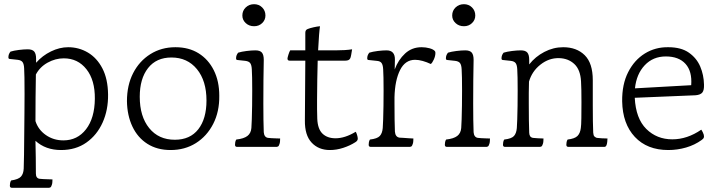

<svg xmlns="http://www.w3.org/2000/svg" viewBox="-20 -780 3420 915"><path d="M37 115Q27 115 27 105Q27 101 28 93.5Q29 86 33 80Q68 75 80 61.5Q92 48 93 23Q94 1 94.5 -42.5Q95 -86 95.5 -138.5Q96 -191 96.5 -242.5Q97 -294 97 -332Q97 -375 96.5 -410.5Q96 -446 95 -455Q94 -475 87.5 -484Q81 -493 64 -495L27 -499Q20 -499 20 -507Q20 -522 30 -534Q46 -539 70 -542Q94 -545 112 -545Q134 -545 143 -534.5Q152 -524 152 -500Q152 -490 152 -481Q182 -515 223 -535Q264 -555 305 -555Q356 -555 399 -529.5Q442 -504 468 -454Q494 -404 495 -330Q496 -256 469 -196Q442 -136 391.5 -100.5Q341 -65 271 -65Q197 -65 149 -109Q150 -68 150.5 -28.5Q151 11 151 47Q151 69 168 72Q173 73 187 73.5Q201 74 214.5 74.5Q228 75 230 75Q230 80 229.5 88Q229 96 227 101Q224 111 220 113Q216 115 214 115ZM149 -203Q162 -162 198.5 -136.5Q235 -111 282 -111Q349 -111 390 -164Q431 -217 432 -309Q433 -398 392 -450Q351 -502 284 -502Q244 -502 207 -481.5Q170 -461 151 -425Q149 -315 149 -203Z M793 -65Q729 -65 682.5 -94.5Q636 -124 611 -177Q586 -230 585 -298Q585 -374 614.5 -431.5Q644 -489 696.5 -522Q749 -555 816 -555Q880 -555 926.5 -526Q973 -497 999 -445Q1025 -393 1025 -324Q1026 -248 996 -189.5Q966 -131 913.5 -98Q861 -65 793 -65ZM813 -114Q886 -114 925 -164Q964 -214 964 -301Q964 -395 918.5 -450.5Q873 -506 797 -506Q725 -506 685.5 -455.5Q646 -405 646 -319Q646 -225 691 -169.5Q736 -114 813 -114Z M1110 -80Q1100 -80 1100 -90Q1100 -94 1101 -101.5Q1102 -109 1106 -115Q1142 -119 1159 -132Q1176 -145 1178 -170Q1179 -183 1180 -211.5Q1181 -240 1181.5 -276.5Q1182 -313 1182 -349Q1182 -382 1181.5 -409.5Q1181 -437 1180 -450Q1179 -470 1172.5 -479Q1166 -488 1149 -490L1112 -494Q1105 -494 1105 -502Q1105 -517 1115 -529Q1131 -534 1155 -537Q1179 -540 1197 -540Q1219 -540 1228 -529.5Q1237 -519 1237 -495Q1236 -455 1235.5 -397.5Q1235 -340 1235 -287Q1235 -242 1235.5 -209Q1236 -176 1237 -150Q1239 -126 1257 -123Q1262 -122 1273.5 -121.5Q1285 -121 1297.5 -120.5Q1310 -120 1315 -120Q1315 -115 1314.5 -107Q1314 -99 1312 -94Q1309 -84 1305 -82Q1301 -80 1299 -80ZM1191 -655Q1167 -655 1151 -670Q1135 -685 1135 -706Q1135 -729 1151 -744.5Q1167 -760 1191 -760Q1214 -760 1229.5 -744.5Q1245 -729 1245 -706Q1245 -685 1229.5 -670Q1214 -655 1191 -655Z M1552 -65Q1498 -65 1465 -100.5Q1432 -136 1433 -206L1435 -491H1360Q1350 -491 1350 -501Q1350 -505 1354.5 -519.5Q1359 -534 1363 -540H1435V-624Q1435 -638 1447 -642Q1457 -646 1474.5 -650Q1492 -654 1505 -655Q1503 -643 1500.5 -612.5Q1498 -582 1496 -540H1578Q1626 -540 1658 -545Q1656 -531 1653.5 -518Q1651 -505 1649 -502Q1644 -491 1626 -491H1494Q1493 -448 1492 -400.5Q1491 -353 1491 -306Q1491 -282 1491 -259Q1491 -236 1492 -214Q1494 -165 1517 -143Q1540 -121 1579 -121Q1624 -121 1675 -152Q1678 -149 1681.5 -137.5Q1685 -126 1685 -119Q1685 -109 1673 -102Q1648 -86 1616 -75.5Q1584 -65 1552 -65Z M1747 -80Q1737 -80 1737 -90Q1737 -94 1738 -101.5Q1739 -109 1743 -115Q1778 -119 1790 -132Q1802 -145 1804 -170Q1805 -183 1806 -211Q1807 -239 1807.5 -275.5Q1808 -312 1808 -348Q1808 -382 1807.5 -409.5Q1807 -437 1806 -450Q1805 -470 1798.5 -479.5Q1792 -489 1775 -490L1737 -494Q1730 -494 1730 -502Q1730 -517 1740 -529Q1756 -534 1780 -537Q1804 -540 1822 -540Q1863 -540 1862 -495Q1861 -476 1861 -449Q1878 -495 1910.5 -525Q1943 -555 1989 -555Q2009 -555 2027 -550Q2045 -545 2052 -537Q2055 -534 2055 -528Q2055 -513 2047.5 -496.5Q2040 -480 2033 -475Q2014 -484 1994.5 -489.5Q1975 -495 1958 -495Q1911 -495 1886.5 -446Q1862 -397 1860 -317Q1860 -309 1860 -301.5Q1860 -294 1860 -286Q1860 -241 1860.5 -210Q1861 -179 1862 -153Q1864 -127 1884 -124Q1889 -124 1902.5 -123Q1916 -122 1930.5 -121Q1945 -120 1950 -120Q1950 -115 1949.5 -107Q1949 -99 1947 -94Q1944 -84 1940 -82Q1936 -80 1934 -80Z M2110 -80Q2100 -80 2100 -90Q2100 -94 2101 -101.5Q2102 -109 2106 -115Q2142 -119 2159 -132Q2176 -145 2178 -170Q2179 -183 2180 -211.5Q2181 -240 2181.5 -276.5Q2182 -313 2182 -349Q2182 -382 2181.5 -409.5Q2181 -437 2180 -450Q2179 -470 2172.5 -479Q2166 -488 2149 -490L2112 -494Q2105 -494 2105 -502Q2105 -517 2115 -529Q2131 -534 2155 -537Q2179 -540 2197 -540Q2219 -540 2228 -529.5Q2237 -519 2237 -495Q2236 -455 2235.5 -397.5Q2235 -340 2235 -287Q2235 -242 2235.5 -209Q2236 -176 2237 -150Q2239 -126 2257 -123Q2262 -122 2273.5 -121.5Q2285 -121 2297.5 -120.5Q2310 -120 2315 -120Q2315 -115 2314.5 -107Q2314 -99 2312 -94Q2309 -84 2305 -82Q2301 -80 2299 -80ZM2191 -655Q2167 -655 2151 -670Q2135 -685 2135 -706Q2135 -729 2151 -744.5Q2167 -760 2191 -760Q2214 -760 2229.5 -744.5Q2245 -729 2245 -706Q2245 -685 2229.5 -670Q2214 -655 2191 -655Z M2387 -80Q2377 -80 2377 -90Q2377 -94 2378 -101.5Q2379 -109 2383 -115Q2418 -119 2429.5 -132Q2441 -145 2443 -170Q2444 -183 2445 -211Q2446 -239 2446.5 -275.5Q2447 -312 2447 -348Q2447 -382 2446.5 -409.5Q2446 -437 2445 -450Q2444 -470 2437.5 -479Q2431 -488 2414 -490L2377 -494Q2370 -494 2370 -502Q2370 -517 2380 -529Q2396 -534 2420 -537Q2444 -540 2462 -540Q2484 -540 2493 -529.5Q2502 -519 2502 -495Q2502 -485 2502 -473Q2531 -510 2574 -532.5Q2617 -555 2664 -555Q2728 -555 2766.5 -517Q2805 -479 2805 -398V-277Q2805 -233 2805.5 -202.5Q2806 -172 2807 -148Q2808 -134 2813 -129.5Q2818 -125 2824 -123Q2831 -122 2846.5 -121Q2862 -120 2875 -120Q2875 -115 2874 -105Q2873 -95 2871 -90Q2868 -80 2860 -80H2689Q2679 -80 2679 -90Q2679 -94 2680 -101.5Q2681 -109 2685 -115Q2719 -119 2732 -132Q2745 -145 2748 -170Q2750 -182 2750.5 -217Q2751 -252 2751 -293Q2751 -324 2750.5 -351Q2750 -378 2749 -392Q2746 -448 2717 -475Q2688 -502 2644 -503Q2596 -504 2555.5 -472Q2515 -440 2501 -391Q2500 -365 2500 -338Q2500 -311 2500 -286Q2500 -241 2500.5 -207Q2501 -173 2502 -147Q2503 -126 2519 -123Q2526 -122 2544 -121Q2562 -120 2570 -120Q2570 -115 2569.5 -107Q2569 -99 2567 -94Q2564 -84 2560 -82Q2556 -80 2554 -80Z M3005 -314Q3010 -215 3060 -165.5Q3110 -116 3184 -116Q3255 -116 3322 -162Q3324 -160 3329.5 -149Q3335 -138 3335 -130Q3335 -123 3331 -119Q3327 -115 3324 -113Q3291 -89 3249.5 -77Q3208 -65 3165 -65Q3064 -65 3005.5 -127.5Q2947 -190 2945 -297Q2944 -378 2973.5 -436Q3003 -494 3053 -525Q3103 -556 3165 -555Q3226 -555 3263 -529Q3300 -503 3317 -463Q3334 -423 3335 -377Q3336 -350 3327 -339Q3318 -328 3295 -326ZM3153 -511Q3092 -511 3052.5 -469Q3013 -427 3006 -359L3274 -374Q3279 -440 3247 -475.5Q3215 -511 3153 -511Z"/></svg>

Font: Gowun Batang
Style: Regular
Weight: 400
Designer: Yanghee Ryu
Foundry: Yanghee Ryu
Version: Version 2.000